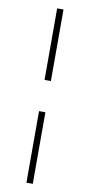

<svg xmlns="http://www.w3.org/2000/svg" viewBox="-102 -823 474 1012"><g transform="rotate(10 135.0 -316.5)"><path d="M152 -400H118V-783H152ZM152 150H118V-233H152Z"/></g></svg>

Font: Kreadon
Style: Regular
Weight: 400
Designer: kohakuno
Foundry: StudioGnu
Version: Version 1.000;Glyphs 3.1.2 (3151)